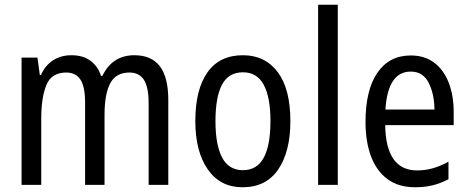

<svg xmlns="http://www.w3.org/2000/svg" viewBox="-20 -780 1977 810"><path d="M547 -547Q619 -547 654.5 -500.5Q690 -454 690 -357V0H607V-345Q607 -413 587 -443.5Q567 -474 526 -474Q469 -474 445 -428.5Q421 -383 421 -296V0H339V-347Q339 -414 319.5 -444Q300 -474 259 -474Q197 -474 175.5 -421Q154 -368 154 -280V0H71V-537H138L148 -464H153Q171 -505 204.5 -526Q238 -547 281 -547Q331 -547 362.5 -523Q394 -499 406 -460H412Q454 -547 547 -547Z M1205 -269Q1205 -141 1154 -65.5Q1103 10 1003 10Q909 10 856.5 -65.5Q804 -141 804 -269Q804 -402 855 -474.5Q906 -547 1005 -547Q1098 -547 1151.5 -476Q1205 -405 1205 -269ZM889 -269Q889 -169 917 -115.5Q945 -62 1005 -62Q1064 -62 1092.5 -114.5Q1121 -167 1121 -269Q1121 -370 1092.5 -422.5Q1064 -475 1005 -475Q944 -475 916.5 -422.5Q889 -370 889 -269Z M1405 0H1322V-760H1405Z M1713 -546Q1772 -546 1812.5 -515Q1853 -484 1873.5 -430Q1894 -376 1894 -308V-252H1605Q1608 -61 1740 -61Q1807 -61 1872 -98V-24Q1840 -7 1806.5 1.5Q1773 10 1732 10Q1661 10 1614.5 -24.5Q1568 -59 1545 -121Q1522 -183 1522 -265Q1522 -400 1572 -473Q1622 -546 1713 -546ZM1713 -478Q1616 -478 1606 -318H1813Q1812 -385 1788 -431.5Q1764 -478 1713 -478Z"/></svg>

Font: Noto Sans Ethiopic Cond
Style: Regular
Weight: 400
Width: 3
Designer: Monotype Design Team
Foundry: Monotype Imaging Inc.
Version: Version 2.102; ttfautohint (v1.8.4.7-5d5b)